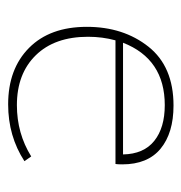

<svg xmlns="http://www.w3.org/2000/svg" viewBox="-7 -446 456 483"><g transform="rotate(-90 221.5 -204.0)"><path d="M201 -412Q290 -412 343 -359.5Q396 -307 396 -214Q396 -122 346 -59Q296 4 198 4Q129 4 89.5 -28.5Q50 -61 50 -125Q50 -137 51 -142H362Q371 -175 371 -211Q371 -295 324.5 -342.5Q278 -390 199 -390Q128 -390 70 -354L58 -371Q121 -412 201 -412ZM199 -18Q315 -18 356 -123H75Q76 -71 109 -44.5Q142 -18 199 -18Z"/></g></svg>

Font: EauTestInfant Extralight
Style: Regular
Weight: 250
Designer: Christian Thalmann (Catharsis Fonts)
Version: Version 0.001;PS 000.001;hotconv 1.0.88;makeotf.lib2.5.64775